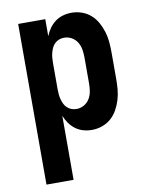

<svg xmlns="http://www.w3.org/2000/svg" viewBox="-84 -589 668 865"><g transform="rotate(-10 250.0 -156.5)"><path d="M58 215V-520H182V-442Q189 -460 200.5 -476.5Q212 -493 228 -505Q244 -517 263.5 -522.5Q283 -528 303 -528Q327 -528 350 -520Q373 -512 391 -496Q409 -480 420.5 -459Q432 -438 439 -415Q446 -392 448 -368Q450 -344 450 -320V-200Q450 -176 448 -152Q446 -128 439 -105Q432 -82 420.5 -61Q409 -40 391 -24Q373 -8 350 0Q327 8 303 8Q283 8 263.5 2.5Q244 -3 228 -15Q212 -27 200.5 -43.5Q189 -60 182 -78V215ZM251 -97Q269 -97 285 -106Q301 -115 310.5 -130.5Q320 -146 323 -164Q326 -182 326 -200V-320Q326 -338 323 -356Q320 -374 310.5 -389.5Q301 -405 285 -414Q269 -423 251 -423Q239 -423 228 -419Q217 -415 208.5 -407Q200 -399 195 -388.5Q190 -378 187 -366.5Q184 -355 183 -343.5Q182 -332 182 -320V-200Q182 -188 183 -176.5Q184 -165 187 -153.5Q190 -142 195 -131.5Q200 -121 208.5 -113Q217 -105 228 -101Q239 -97 251 -97Z"/></g></svg>

Font: Iosevka Curly Extrabold
Style: Regular
Weight: 800
Monospace: yes
Designer: Belleve Invis
Foundry: Belleve Invis
Version: Version 22.1.2; ttfautohint (v1.8.4)